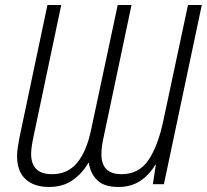

<svg xmlns="http://www.w3.org/2000/svg" viewBox="-20 -734 824 765"><path d="M332 -85H334Q340 -43 367.5 -16Q395 11 452 11Q502 11 538.5 -13Q575 -37 599 -78H601L589 0H633L784 -714H729L631 -254Q610 -154 572 -97Q534 -40 464 -40Q384 -40 384 -120Q384 -148 393 -188L504 -714H449L343 -217Q325 -131 287.5 -85.5Q250 -40 187 -40Q104 -40 104 -121Q104 -146 114 -192L224 -714H169L58 -188Q54 -168 51 -148Q48 -128 48 -112Q48 -51 82 -20Q116 11 175 11Q230 11 268.5 -15.5Q307 -42 332 -85Z"/></svg>

Font: Noto Sans UI SemiCondensed Light
Style: Italic
Weight: 300
Width: 4
Designer: Monotype Design Team
Foundry: Monotype Imaging Inc.
Version: 1.001